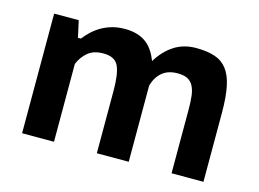

<svg xmlns="http://www.w3.org/2000/svg" viewBox="-78 -677 1097 814"><g transform="rotate(15 470.0 -270.0)"><path d="M400 0V-274Q400 -350 384 -383Q368 -416 318 -416Q276 -416 251 -395.5Q226 -375 212 -342V0H72V-525H180L196 -452H209Q222 -469 239 -485Q256 -501 276.5 -513Q297 -525 322.5 -532.5Q348 -540 380 -540Q433 -540 468.5 -516.5Q504 -493 525 -438Q554 -486 595.5 -513Q637 -540 692 -540Q740 -540 773.5 -529Q807 -518 828 -491Q849 -464 858.5 -418Q868 -372 868 -303V0H728V-281Q728 -314 725 -339Q722 -364 713 -381.5Q704 -399 687.5 -407.5Q671 -416 644 -416Q602 -416 576.5 -394.5Q551 -373 540 -335V0Z"/></g></svg>

Font: PT Sans Caption
Style: Bold
Weight: 700
Designer: A.Korolkova, O.Umpeleva, V.Yefimov
Foundry: ParaType Ltd
Version: Version 2.003W OFL